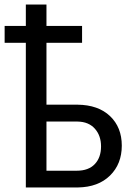

<svg xmlns="http://www.w3.org/2000/svg" viewBox="-38 -825 600 845"><path d="M323.2 -636.7H166.5V-364.3H303.2Q394.5 -363.3 446.3 -314Q498 -264.6 498 -184.1Q498 -103.5 446.3 -52.5Q394.5 -1.5 305.2 0H75.7V-636.7H-17.6V-710.9H75.7V-805.2H166.5V-710.9H323.2ZM166.5 -290V-73.7H300.3Q351.6 -73.7 379.2 -102.8Q406.7 -131.8 406.7 -180.7Q406.7 -228 379.6 -258.5Q352.5 -289.1 303.7 -290Z"/></svg>

Font: Roboto
Style: Regular
Weight: 400
Designer: Google
Version: Version 2.001047; 2015